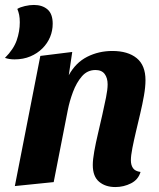

<svg xmlns="http://www.w3.org/2000/svg" viewBox="-47 -736 642 776"><path d="M419 20Q379 20 353.5 -1.5Q328 -23 328 -69Q328 -91 334 -124.5Q340 -158 349 -196Q358 -234 366.5 -272Q375 -310 381.5 -342Q388 -374 388 -395Q388 -421 376 -437Q364 -453 339 -453Q306 -453 284 -427.5Q262 -402 248 -364.5Q234 -327 227 -291L170 0L13 16L116 -510L245 -526L231 -432Q259 -483 305.5 -506.5Q352 -530 407 -530Q470 -530 505.5 -501Q541 -472 541 -412Q541 -385 535 -350.5Q529 -316 520 -278Q511 -240 502.5 -204Q494 -168 488 -137.5Q482 -107 482 -88Q482 -69 490.5 -56.5Q499 -44 521 -41Q512 -10 482.5 5Q453 20 419 20ZM12 -496Q1 -496 -8.5 -497.5Q-18 -499 -27 -502Q8 -537 20.5 -573Q33 -609 33 -646Q33 -663 30.5 -675.5Q28 -688 23 -700Q34 -707 53.5 -711.5Q73 -716 90 -716Q124 -716 145 -698Q166 -680 166 -640Q166 -612 155.5 -586.5Q145 -561 124.5 -540.5Q104 -520 75.5 -508Q47 -496 12 -496Z"/></svg>

Font: Sansita Swashed Light SemiBold
Style: Regular
Weight: 600
Version: Version 1.003